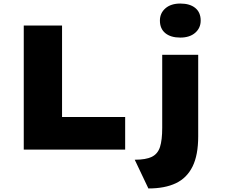

<svg xmlns="http://www.w3.org/2000/svg" viewBox="-20 -844 1268 1083"><path d="M114 0V-700H330V-184H686V0ZM817 219 740 57Q803 57 836.5 40.5Q870 24 882.5 -15Q895 -54 895 -123V-535H1098V-75Q1098 31 1066 95.5Q1034 160 972 189.5Q910 219 817 219ZM997 -632Q943 -632 912.5 -657Q882 -682 882 -728Q882 -770 913 -797Q944 -824 997 -824Q1051 -824 1081.5 -799Q1112 -774 1112 -728Q1112 -686 1081 -659Q1050 -632 997 -632Z"/></svg>

Font: Lexend Exa Black
Style: Regular
Weight: 900
Designer: Bonnie Shaver-Troup, Thomas Jockin
Foundry: Lexend
Version: Version 1.007